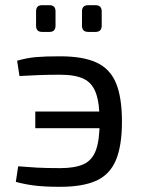

<svg xmlns="http://www.w3.org/2000/svg" viewBox="-20 -710 546 740"><path d="M212 -493Q300 -493 352 -469Q404 -445 427 -390Q450 -335 450 -241Q450 -149 427 -93.5Q404 -38 352 -14Q300 10 212 10Q154 10 116 5.5Q78 1 41 -9L50 -69Q86 -66 122 -64Q158 -62 212 -62Q270 -62 303 -77.5Q336 -93 350 -132Q364 -171 364 -241Q364 -311 350 -350.5Q336 -390 303 -406Q270 -422 212 -422Q162 -422 128 -420.5Q94 -419 55 -417L46 -476Q84 -487 119.5 -490Q155 -493 212 -493ZM425 -280V-216H116V-280ZM348 -690Q372 -690 372 -666V-611Q372 -587 348 -587H320Q296 -587 296 -611V-666Q296 -690 320 -690ZM171 -690Q194 -690 194 -666V-611Q194 -587 171 -587H142Q119 -587 119 -611V-666Q119 -690 142 -690Z"/></svg>

Font: Exo 2
Style: Regular
Weight: 400
Designer: Natanael Gama
Foundry: Natanael Gama
Version: Version 2.010